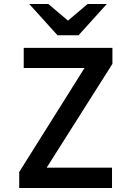

<svg xmlns="http://www.w3.org/2000/svg" viewBox="-20 -939 656 959"><path d="M76 0V-80L429.5 -643L453 -599.5H98.5V-700H541.5V-620L185.5 -58L163.5 -101.5H539.5V0ZM267 -763 126 -919H221.5L319.5 -836L417.5 -919H513.5L372.5 -763Z"/></svg>

Font: Overpass Mono SemiBold
Style: Regular
Weight: 600
Monospace: yes
Designer: Delve Withrington, Dave Bailey
Foundry: Delve Fonts LLC
Version: Version 4.000